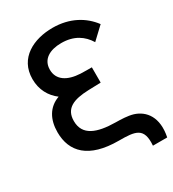

<svg xmlns="http://www.w3.org/2000/svg" viewBox="-203 -847 972 1078"><g transform="rotate(-30 283.0 -307.5)"><path d="M559 120C583.5 0.5 532 -64.5 461.5 -86.5C427.5 -96.5 385.5 -97.5 350.5 -98C231 -99.5 151 -128.5 151 -221.5C151 -304 212.5 -327.5 308.5 -331C379 -333.5 380.5 -333.5 389.5 -333.5V-432.5C379 -432.5 336 -432.5 317 -433.5C234 -437.5 178.5 -471.5 178.5 -538.5C178.5 -605.5 233.5 -636.5 308.5 -636.5C391 -636.5 443.5 -599.5 476.5 -545.5L553.5 -618C502.5 -686.5 420.5 -735 308.5 -735C187 -735 67.5 -678.5 67.5 -541.5C67.5 -472 98.5 -418.5 145.5 -383C74 -357.5 40 -295 40 -213C40 -85.5 120.5 0 314.5 0C422 0 475.5 6 466.5 120Z"/></g></svg>

Font: Manrope SemiBold
Style: Regular
Weight: 600
Designer: Mikhail Sharanda
Foundry: Mikhail Sharanda
Version: Version 4.505